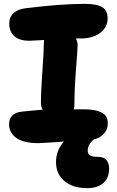

<svg xmlns="http://www.w3.org/2000/svg" viewBox="-20 -730 605 994"><path d="M181.2 11.2Q102.5 11.2 64.7 -15.6Q26.9 -42.5 26.9 -87.9Q26.9 -114.3 43.2 -131.3Q59.6 -148.4 91.8 -151.9Q161.1 -159.2 201.2 -162.1Q191.9 -177.7 191.9 -196.8Q191.9 -256.8 199.5 -361.8Q207 -466.8 207 -503.9Q207 -517.1 208 -522.9Q146.5 -519 133.8 -519Q78.1 -519 53 -543.7Q27.8 -568.4 27.8 -607.9Q27.8 -641.1 50 -661.9Q72.3 -682.6 110.8 -687Q293 -710 417 -710Q481.4 -710 509.3 -692.9Q537.1 -675.8 537.1 -634.8Q537.1 -588.4 498.3 -559.6Q459.5 -530.8 399.9 -530.8H373Q381.8 -513.7 381.8 -495.1Q381.8 -476.1 373.5 -372.1Q365.2 -268.1 365.2 -189Q365.2 -175.8 361.8 -164.1H413.1Q461.9 -164.1 490.5 -153.8Q519 -143.6 528.6 -128.4Q538.1 -113.3 538.1 -90.8Q538.1 -62 520 -40Q502 -18.1 465.8 -7.8Q434.1 18.1 434.1 49.8Q434.1 65.9 445.6 74Q457 82 485.8 82Q517.6 82 531.2 98.9Q544.9 115.7 544.9 142.1Q544.9 192.9 513.9 218.5Q482.9 244.1 432.1 244.1Q356.9 244.1 313.5 207.3Q270 170.4 270 109.9Q270 48.8 311 2.9Q282.7 4.4 238.3 7.8Q193.8 11.2 181.2 11.2Z"/></svg>

Font: Shantell Sans Normal
Style: Regular
Weight: 800
Designer: Stephen Nixon, Anya Danilova, Shantell Martin
Foundry: Arrow Type
Version: Version 1.006;[559af2be0]